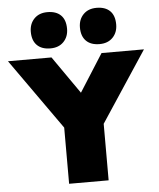

<svg xmlns="http://www.w3.org/2000/svg" viewBox="-82 -1003 873 1055"><g transform="rotate(-5 355.0 -475.0)"><path d="M256 0V-349L263 -300L-20 -700H220L436 -390L301 -393L496 -700H730L459 -289L474 -357V0ZM490 -750Q442 -750 416 -776Q390 -802 390 -850Q390 -894 417 -922Q444 -950 490 -950Q538 -950 564 -924.5Q590 -899 590 -850Q590 -806 563 -778Q536 -750 490 -750ZM219 -750Q171 -750 145 -776Q119 -802 119 -850Q119 -894 146 -922Q173 -950 219 -950Q267 -950 293 -924.5Q319 -899 319 -850Q319 -806 292 -778Q265 -750 219 -750Z"/></g></svg>

Font: Lexend Deca Black
Style: Regular
Weight: 900
Designer: Bonnie Shaver-Troup, Thomas Jockin
Foundry: Lexend
Version: Version 1.007